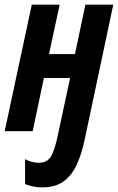

<svg xmlns="http://www.w3.org/2000/svg" viewBox="-27 -565 508 827"><path d="M154.8 242.2Q134.8 242.2 116.2 238.3Q97.7 234.4 81.1 228V120.1Q92.3 127.4 109.1 131.8Q126 136.2 140.1 136.2Q176.3 136.2 193.1 107.7Q210 79.1 224.1 7.8L274.9 -229H162.1L113.8 0H-6.8L109.9 -544.9H230L184.1 -332H295.9L340.8 -544.9H460.9L338.9 30.8Q326.2 93.8 304.9 141.4Q283.7 189 247.8 215.6Q211.9 242.2 154.8 242.2Z"/></svg>

Font: Open Sans Condensed
Style: Bold Italic
Weight: 700
Width: 3
Italic angle: -12°
Designer: Monotype Design Team
Foundry: Monotype Imaging Inc.
Version: Version 3.003; ttfautohint (v1.8.4)